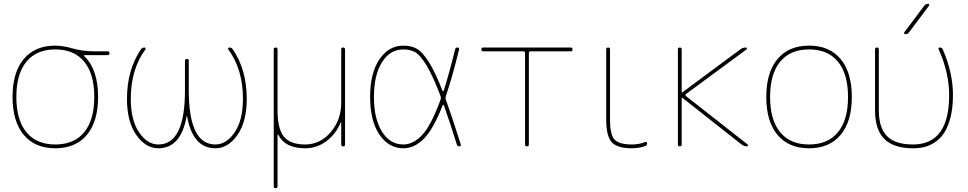

<svg xmlns="http://www.w3.org/2000/svg" viewBox="-20 -770 5094 1010"><path d="M423 -445.5Q370 -510 271 -510Q172 -510 119 -445.5Q66 -381 66 -260Q66 -139 119 -74.5Q172 -10 271 -10Q370 -10 423 -74.5Q476 -139 476 -260Q476 -381 423 -445.5ZM271 -530Q310 -530 363 -515Q416 -500 476 -500H546Q556 -500 556 -490Q556 -480 546 -480H425Q423 -480 422 -478Q421 -476 423 -475Q496 -405 496 -260Q496 -131 437 -60.5Q378 10 271 10Q164 10 105 -60.5Q46 -131 46 -260Q46 -389 105 -459.5Q164 -530 271 -530Z M813 10Q746 10 697 -60Q648 -130 648 -250Q648 -402 721 -510Q727 -520 740 -520Q744 -520 745.5 -516.5Q747 -513 745 -510Q668 -406 668 -250Q668 -138 711.5 -74Q755 -10 813 -10Q953 -10 953 -295V-450Q953 -460 963 -460Q973 -460 973 -450V-295Q973 -10 1113 -10Q1171 -10 1214.5 -74Q1258 -138 1258 -250Q1258 -406 1181 -510Q1179 -513 1180.5 -516.5Q1182 -520 1186 -520Q1199 -520 1205 -510Q1278 -402 1278 -250Q1278 -130 1229 -60Q1180 10 1113 10Q994 10 964 -159Q964 -160 963 -160Q962 -160 962 -159Q932 10 813 10Z M1420 210V-510Q1420 -520 1430 -520Q1440 -520 1440 -510V-190Q1440 -92 1473.5 -51Q1507 -10 1585 -10Q1664 -10 1719.5 -74.5Q1775 -139 1775 -230V-510Q1775 -520 1785 -520Q1795 -520 1795 -510V-10Q1795 0 1785 0Q1775 0 1775 -10V-127Q1775 -128 1774 -128Q1773 -128 1773 -127Q1747 -65 1697 -27.5Q1647 10 1585 10Q1479 10 1444 -61Q1443 -62 1441.5 -62Q1440 -62 1440 -60V210Q1440 220 1430 220Q1420 220 1420 210Z M2102 -510Q2031 -510 1989 -442Q1947 -374 1947 -260Q1947 -146 1989 -78Q2031 -10 2102 -10Q2153 -10 2200 -59Q2247 -108 2298 -247Q2301 -255 2298 -263Q2258 -369 2224.5 -424.5Q2191 -480 2165 -495Q2139 -510 2102 -510ZM2102 10Q2025 10 1976 -62Q1927 -134 1927 -260Q1927 -386 1976 -458Q2025 -530 2102 -530Q2143 -530 2172 -514Q2201 -498 2235 -445Q2269 -392 2308 -292Q2309 -290 2311 -290.5Q2313 -291 2314 -293Q2343 -383 2374 -510Q2376 -520 2387 -520Q2397 -520 2395 -510Q2359 -363 2325 -263Q2322 -255 2325 -247Q2359 -152 2404 -10Q2405 -6 2403 -3Q2401 0 2397 0Q2386 0 2383 -10Q2352 -111 2315 -216Q2314 -218 2312 -218.5Q2310 -219 2309 -217Q2261 -93 2211 -41.5Q2161 10 2102 10Z M2522 -500Q2512 -500 2512 -510Q2512 -520 2522 -520H2982Q2992 -520 2992 -510Q2992 -500 2982 -500H2771Q2762 -500 2762 -491V-10Q2762 0 2752 0Q2742 0 2742 -10V-491Q2742 -500 2733 -500Z M3304 10Q3227 10 3198 -22Q3169 -54 3169 -140V-510Q3169 -520 3179 -520Q3189 -520 3189 -510V-140Q3189 -60 3213.5 -35Q3238 -10 3304 -10Q3342 -10 3374 -23Q3378 -24 3381 -22Q3384 -20 3384 -16Q3384 -5 3375 -2Q3342 10 3304 10Z M3546 -10V-510Q3546 -520 3556 -520Q3566 -520 3566 -510V-285Q3566 -284 3567 -284H3569L3874 -510Q3887 -520 3904 -520Q3908 -520 3909 -516Q3910 -512 3907 -510L3588 -275Q3583 -270 3588 -265L3913 -10Q3915 -8 3914 -4Q3913 0 3910 0Q3894 0 3881 -10L3569 -256H3567Q3566 -256 3566 -255V-10Q3566 0 3556 0Q3546 0 3546 -10Z M4388 -445.5Q4335 -510 4236 -510Q4137 -510 4084 -445.5Q4031 -381 4031 -260Q4031 -139 4084 -74.5Q4137 -10 4236 -10Q4335 -10 4388 -74.5Q4441 -139 4441 -260Q4441 -381 4388 -445.5ZM4402 -60.5Q4343 10 4236 10Q4129 10 4070 -60.5Q4011 -131 4011 -260Q4011 -389 4070 -459.5Q4129 -530 4236 -530Q4343 -530 4402 -459.5Q4461 -389 4461 -260Q4461 -131 4402 -60.5Z M4783 10Q4681 10 4632 -39Q4583 -88 4583 -190V-510Q4583 -520 4593 -520Q4603 -520 4603 -510V-190Q4603 -97 4646.5 -53.5Q4690 -10 4783 -10Q4973 -10 4973 -270Q4973 -387 4918 -510Q4914 -520 4924 -520Q4935 -520 4940 -509Q4993 -386 4993 -270Q4993 -203 4980 -152.5Q4967 -102 4947 -71.5Q4927 -41 4898.5 -22Q4870 -3 4842 3.5Q4814 10 4783 10ZM4742 -590Q4738 -590 4736.5 -593.5Q4735 -597 4737 -600L4842 -740Q4850 -750 4862 -750Q4866 -750 4867.5 -746.5Q4869 -743 4867 -740L4762 -600Q4754 -590 4742 -590Z"/></svg>

Font: Rounded Mplus 1c Thin
Style: Regular
Weight: 250
Version: Version 1.059.20150529